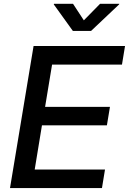

<svg xmlns="http://www.w3.org/2000/svg" viewBox="-20 -963 660 983"><path d="M31.2 0 151.9 -727.5H620.1L604.5 -632.3H246.6L210.9 -416H543L527.3 -321.3H194.8L157.7 -95.2H517.6L502 0ZM354 -943.4 409.2 -858.9 492.2 -943.4H590.8L589.8 -940.4L446.3 -804.7H353L255.4 -940.4L256.3 -943.4Z"/></svg>

Font: Inter 20pt Medium
Style: Italic
Weight: 500
Italic angle: -9.3988°
Version: Version 4.001;git-66647c0bb